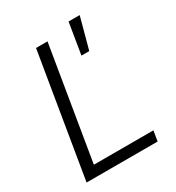

<svg xmlns="http://www.w3.org/2000/svg" viewBox="-182 -873 903 985"><g transform="rotate(-30 270.0 -381.0)"><path d="M41 0 161.6 -727.5H229.5L119.1 -60.5H471.7L461.9 0ZM343.8 -577.1 374 -761.7H439.9L390.1 -577.1Z"/></g></svg>

Font: Inter 24pt Light
Style: Italic
Weight: 300
Italic angle: -9.3988°
Designer: Rasmus Andersson
Foundry: rsms
Version: Version 4.001;git-66647c0bb